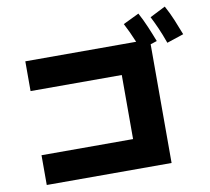

<svg xmlns="http://www.w3.org/2000/svg" viewBox="-91 -958 1183 1080"><g transform="rotate(-10 500.0 -418.5)"><path d="M897 -652Q878 -705 861.5 -742Q845 -779 829 -810L918 -855Q941 -813 959 -769.5Q977 -726 993 -684ZM90 18V-152H613V-518H92V-688H725Q699 -751 674 -798L765 -842Q787 -801 805.5 -757.5Q824 -714 840 -672L803 -660V18Z"/></g></svg>

Font: Murecho Black
Style: Regular
Weight: 900
Designer: Neil Summerour
Foundry: Positype
Version: Version 1.010; ttfautohint (v1.8.3)